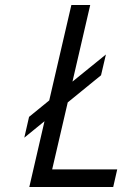

<svg xmlns="http://www.w3.org/2000/svg" viewBox="-20 -751 491 771"><path d="M158.7 -264.2 77.6 -198.2 96.7 -281.7 177.7 -347.7 266.6 -731H342.3L271 -423.3L405.3 -532.2L385.7 -448.7L252 -339.8L189.5 -70.8H450.7L434.6 0H97.7Z"/></svg>

Font: Glacial Indifference
Style: Italic
Weight: 400
Designer: Alfredo Marco Pradil
Foundry: Alfredo Marco Pradil
Version: Version 1.312